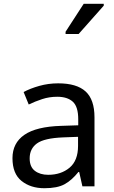

<svg xmlns="http://www.w3.org/2000/svg" viewBox="-20 -986 601 1016"><path d="M288 -545Q386 -545 433 -502Q480 -459 480 -365V0H416L399 -76H395Q360 -32 321.5 -11Q283 10 215 10Q142 10 94 -28.5Q46 -67 46 -149Q46 -229 109 -272.5Q172 -316 303 -320L394 -323V-355Q394 -422 365 -448Q336 -474 283 -474Q241 -474 203 -461.5Q165 -449 132 -433L105 -499Q140 -518 188 -531.5Q236 -545 288 -545ZM314 -259Q214 -255 175.5 -227Q137 -199 137 -148Q137 -103 164.5 -82Q192 -61 235 -61Q303 -61 348 -98.5Q393 -136 393 -214V-262ZM327 -806V-818L423 -966H529V-956L396 -806Z"/></svg>

Font: Noto Sans Tifinagh Air
Style: Regular
Weight: 400
Designer: JamraPatel
Foundry: JamraPatel LLC
Version: Version 2.006; ttfautohint (v1.8.4.7-5d5b)